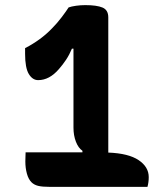

<svg xmlns="http://www.w3.org/2000/svg" viewBox="-20 -730 640 750"><path d="M80 -135H302V-141Q286 -152 276.5 -176.5Q267 -201 267 -232V-540H261Q251 -516 238 -496.5Q225 -477 210 -460Q173 -417 129 -417Q107 -417 92.5 -441Q78 -465 78 -520V-542Q140 -574 183 -619Q203 -639 221.5 -663.5Q240 -688 248 -701Q259 -705 277 -707.5Q295 -710 313 -710Q358 -710 380.5 -700.5Q403 -691 403 -662V-134Q482 -131 521.5 -104.5Q561 -78 561 -38Q561 -18 556 0H176Q145 0 129 -4Q113 -8 103 -18Q91 -30 85 -52Q79 -74 79 -99Q79 -110 79.5 -119Q80 -128 80 -135Z"/></svg>

Font: Recursive Mn Csl St
Style: Bold
Weight: 700
Monospace: yes
Version: Version 1.079;hotconv 1.0.112;makeotfexe 2.5.65598; ttfautoh